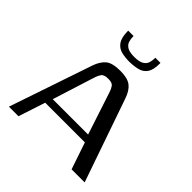

<svg xmlns="http://www.w3.org/2000/svg" viewBox="-170 -735 855 855"><g transform="rotate(45 257.0 -307.5)"><path d="M16.7 0 150 -392.5Q161.8 -427.1 183.1 -445.6Q204.4 -464 254.6 -464Q300.8 -464 322.7 -447.1Q344.7 -430.1 357.5 -392.5L493.7 0H411.4L368.4 -126.8H118.5L77 0ZM131.2 -161.6H353.9L287.8 -362.9Q283.1 -377.8 275.1 -389.3Q267 -400.9 242.5 -400.9Q215.8 -400.9 207.4 -389Q199 -377.1 194.8 -362.9ZM255.8 -520.5Q226.6 -520.5 203.8 -526.4Q181 -532.3 167.4 -551.6Q153.7 -570.9 153 -609.1V-615.1H186.9V-610.3Q186.9 -596.3 191.4 -582.4Q195.9 -568.4 210.4 -559.8Q224.9 -551.2 254.4 -551.2Q284.8 -551.2 299.5 -559.8Q314.3 -568.4 319 -582Q323.7 -595.6 323.7 -610.3V-615.1H356.2V-609.8Q356.2 -570.9 343 -552Q329.7 -533 307.4 -527.1Q285.1 -521.2 255.8 -520.5Z"/></g></svg>

Font: Genos Thin
Style: Regular
Weight: 100
Designer: Robert E. Leuschke
Foundry: Robert E. Leuschke
Version: Version 1.010